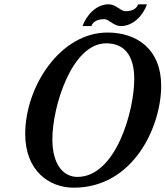

<svg xmlns="http://www.w3.org/2000/svg" viewBox="-20 -861 768 891"><path d="M621 -841C613 -819 592 -809 562 -809C540 -809 518 -841 484 -841C426 -841 381 -790 363 -740H404C412 -762 434 -772 464 -772C486 -772 507 -740 541 -740C599 -740 645 -791 662 -841ZM322 10C599 10 728 -273 728 -463C728 -633 615 -710 479 -710C260 -710 97 -460 97 -239C97 -67 210 10 322 10ZM339 -40C278 -40 223 -92 223 -215C223 -366 313 -660 473 -660C552 -660 603 -610 603 -494C603 -347 518 -40 339 -40Z"/></svg>

Font: Pfennig
Style: BoldItalic
Weight: 700
Italic angle: -13°
Version: Version 20100423